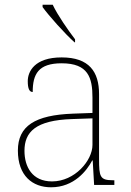

<svg xmlns="http://www.w3.org/2000/svg" viewBox="-20 -786 557 816"><path d="M297 -606H299V-619C270 -657 225 -721 204 -766H161V-756C186 -721 256 -642 297 -606ZM197 10C295 10 349 -61 372 -104H374L380 0H466V-20H459C405 -20 401 -35 401 -110V-386C401 -481 359 -542 242 -542C127 -542 98 -482 98 -441C98 -409 105 -395 119 -395C119 -471 143 -517 242 -517C355 -517 373 -456 373 -371V-306L290 -303C129 -297 56 -251 56 -146C56 -39 118 10 197 10ZM201 -15C117 -15 84 -77 84 -145C84 -225 131 -275 287 -280L373 -283V-170C373 -104 298 -15 201 -15Z"/></svg>

Font: Noto Serif Gurmukhi Thin
Style: Regular
Weight: 100
Designer: Vaibhav Singh and the Monotype Design Team
Foundry: Monotype Imaging Inc.
Version: Version 2.004